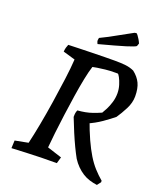

<svg xmlns="http://www.w3.org/2000/svg" viewBox="-157 -935 904 1073"><g transform="rotate(20 295.0 -398.5)"><path d="M30 8Q31 -3 31 -14.5Q31 -26 32 -38L110 -53Q122 -103 135 -172Q148 -241 159.5 -316Q171 -391 180 -459.5Q189 -528 192 -578L120 -599Q121 -613 124 -623.5Q127 -634 131 -643Q157 -644 194 -645Q231 -646 271 -647Q311 -648 347 -648.5Q383 -649 406 -649Q443 -649 470 -646Q497 -643 521 -632Q552 -608 566.5 -577.5Q581 -547 581 -500Q581 -462 561.5 -424Q542 -386 522 -357Q498 -337 460 -310.5Q422 -284 377 -265Q353 -265 333 -268Q313 -271 297 -275Q297 -291 298.5 -299Q300 -307 304 -316Q328 -318 349.5 -322Q371 -326 392.5 -333.5Q414 -341 439 -352Q446 -363 456 -382.5Q466 -402 474 -428Q482 -454 482 -482Q482 -507 474.5 -531Q467 -555 458.5 -570.5Q450 -586 446 -587Q443 -587 439 -587Q435 -587 431 -587Q399 -587 372 -584Q345 -581 326.5 -578Q308 -575 300 -573Q290 -543 280 -493.5Q270 -444 261 -385Q252 -326 244 -267Q236 -208 230 -155Q224 -102 221 -66L308 -38Q305 -28 302.5 -19Q300 -10 297 0Q249 0 203.5 1Q158 2 115 4Q72 6 30 8ZM549 38Q526 35 503.5 28Q481 21 461.5 8.5Q442 -4 424.5 -21.5Q407 -39 393 -61Q378 -88 362.5 -120.5Q347 -153 330.5 -192Q314 -231 297 -275L384 -296Q407 -231 428.5 -184Q450 -137 471 -102.5Q492 -68 515.5 -42Q539 -16 566 7V16ZM283 -703Q280 -708 278 -714.5Q276 -721 277 -726L279 -738L327 -762L456 -833L467 -835Q471 -833 476.5 -825.5Q482 -818 488.5 -807.5Q495 -797 500 -785L494 -768Q491 -765 477 -759.5Q463 -754 437.5 -746Q412 -738 373.5 -727.5Q335 -717 283 -703Z"/></g></svg>

Font: Labrada Medium
Style: Italic
Weight: 500
Italic angle: -7°
Designer: Mercedes Jáuregui
Foundry: Omnibus-Type Team
Version: Version 1.000